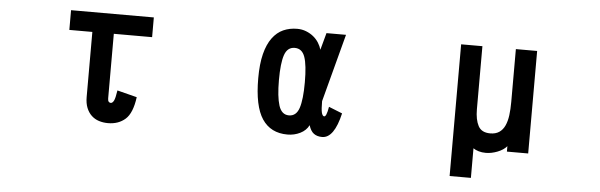

<svg xmlns="http://www.w3.org/2000/svg" viewBox="-46 -643 3092 989"><g transform="rotate(5 1500.0 -148.5)"><path d="M714 -384H516V-50Q516 -38 520.5 -33Q525 -28 531 -28Q540 -28 547 -41Q554 -54 560 -95L662 -69Q651 14 615.5 45.5Q580 77 526 77Q501 77 479 70Q457 63 440.5 47.5Q424 32 414.5 8.5Q405 -15 405 -48V-384H286V-486H714Z M1518 -221Q1518 -310 1503.5 -351.5Q1489 -393 1451 -393Q1413 -393 1398.5 -351Q1384 -309 1384 -221Q1384 -135 1398.5 -89.5Q1413 -44 1451 -44Q1489 -44 1503.5 -88Q1518 -132 1518 -221ZM1723 -78Q1693 52 1631 52Q1605 52 1588 39.5Q1571 27 1562 -3Q1548 25 1517.5 40Q1487 55 1452 55Q1365 55 1321 -11Q1277 -77 1277 -221Q1277 -295 1290 -346.5Q1303 -398 1327 -430.5Q1351 -463 1383.5 -477.5Q1416 -492 1455 -492Q1480 -492 1501.5 -483.5Q1523 -475 1539.5 -461.5Q1556 -448 1567 -430.5Q1578 -413 1583 -395L1607 -483H1708L1615 -132Q1615 -90 1619 -73.5Q1623 -57 1631 -55Q1644 -51 1653 -106Z M2696 44H2586V16Q2569 36 2538 48Q2507 60 2478 60Q2458 60 2441 55Q2424 50 2413 42V195H2303V-486H2413V-160Q2413 -106 2430 -74Q2447 -42 2492 -42Q2520 -42 2538.5 -54.5Q2557 -67 2567.5 -90Q2578 -113 2582 -144Q2586 -175 2586 -213V-486H2696Z"/></g></svg>

Font: NanumGothicCoding
Style: Bold
Weight: 700
Monospace: yes
Designer: Kwon Bruce; Nicolas Noh; Sung-woo Choi; Go-un Cha; Soo-hyun Park;
Foundry: NHN Corporation
Version: Version 2.000;PS 1;hotconv 1.0.49;makeotf.lib2.0.14853